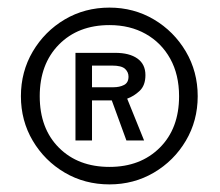

<svg xmlns="http://www.w3.org/2000/svg" viewBox="-20 -753 579 505"><path d="M268 -268Q203 -268 150.2 -299Q97.5 -330 66.2 -382.8Q35 -435.5 35 -500Q35 -564.5 66.2 -617.5Q97.5 -670.5 150.2 -701.8Q203 -733 268 -733Q332 -733 384.8 -701.8Q437.5 -670.5 468.8 -617.5Q500 -564.5 500 -500Q500 -435.5 468.8 -382.8Q437.5 -330 384.8 -299Q332 -268 268 -268ZM268 -314Q349.5 -314 400.2 -364.5Q451 -415 451 -500Q451 -556.5 427.8 -598.5Q404.5 -640.5 363.2 -663.8Q322 -687 268 -687Q185.5 -687 135 -635.8Q84.5 -584.5 84.5 -500Q84.5 -415 135 -364.5Q185.5 -314 268 -314ZM178.5 -383.5V-614H283Q320.5 -614 341.5 -599Q362.5 -584 362.5 -555.5Q362.5 -528.5 347.5 -514.2Q332.5 -500 314.5 -493.5L359 -383.5H312.5L274 -489H222V-383.5ZM222 -523.5H278Q294.5 -523.5 306.2 -529.5Q318 -535.5 318 -551.5Q318 -563.5 308.8 -572Q299.5 -580.5 275 -580.5H222Z"/></svg>

Font: Public Sans
Style: Regular
Weight: 400
Designer: The Public Sans project authors (U.S. Web Design System). Libre Franklin designed by Pablo Impallari and Rodrigo Fuenzal
Version: Version 1.008; ttfautohint (v1.8.1) -l 8 -r 50 -G 200 -x 14 